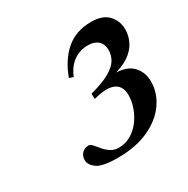

<svg xmlns="http://www.w3.org/2000/svg" viewBox="-102 -804 570 581"><g transform="rotate(-30 183.0 -513.5)"><path d="M180 -505 179.5 -523.5Q224.5 -535.5 248.5 -549.5Q272.5 -563.5 281.5 -579.2Q290.5 -595 290.5 -613Q290.5 -633 277.8 -644.5Q265 -656 243 -656Q215 -656 193 -640.8Q171 -625.5 158 -594L144 -599Q163 -651.5 198 -682Q233 -712.5 287 -712.5Q327 -712.5 346.2 -691.5Q365.5 -670.5 365.5 -641Q365.5 -619.5 355.2 -598.8Q345 -578 322 -562.2Q299 -546.5 260.5 -538L267 -542Q311.5 -542.5 332.8 -520.8Q354 -499 354 -466Q354 -425.5 329.5 -391Q305 -356.5 259.8 -336Q214.5 -315.5 152.5 -315.5Q98.5 -315.5 79.8 -329.2Q61 -343 61 -359.5Q61 -373.5 69.8 -383Q78.5 -392.5 94 -392.5Q99.5 -392.5 106.2 -384.8Q113 -377 121.5 -366.8Q130 -356.5 141.8 -348.5Q153.5 -340.5 170 -340.5Q192.5 -340.5 211.8 -351.5Q231 -362.5 244.8 -380.5Q258.5 -398.5 266.5 -420.5Q274.5 -442.5 274.5 -464.5Q274.5 -492.5 255.8 -504.5Q237 -516.5 198 -509Z"/></g></svg>

Font: Newsreader 60pt Medium
Style: Italic
Weight: 500
Italic angle: -17°
Designer: Hugues Gentile
Foundry: Production Type
Version: Version 1.003